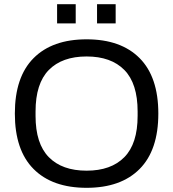

<svg xmlns="http://www.w3.org/2000/svg" viewBox="-20 -886 828 918"><path d="M253 -774V-866H342V-774ZM444 -774V-866H533V-774ZM647.5 -78Q558 12 394 12Q230 12 140.5 -78Q51 -168 51 -343Q51 -518 140.5 -608Q230 -698 394 -698Q558 -698 647.5 -608Q737 -518 737 -343Q737 -168 647.5 -78ZM638 -332V-353Q638 -487 574.5 -551.5Q511 -616 394 -616Q277 -616 213.5 -551.5Q150 -487 150 -353V-332Q150 -199 213.5 -134.5Q277 -70 394 -70Q511 -70 574.5 -134.5Q638 -199 638 -332Z"/></svg>

Font: Archivo
Style: Regular
Weight: 400
Designer: Hector Gatti
Foundry: Omnibus-Type
Version: Version 2.001